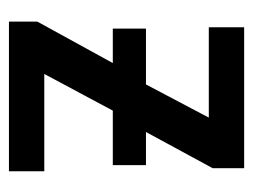

<svg xmlns="http://www.w3.org/2000/svg" viewBox="-90 -490 579 440"><g transform="rotate(90 200.0 -269.5)"><path d="M365 -539V-467L282 -314H358V-238H233L149 -81H372V0H29V-65L124 -238H45V-314H173L249 -458H42V-539Z"/></g></svg>

Font: Noto Sans Display SemiCondensed Medium
Style: Regular
Weight: 500
Width: 4
Designer: Monotype Design Team
Foundry: Monotype Imaging Inc.
Version: Version 2.003